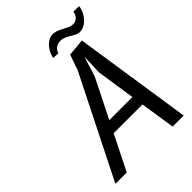

<svg xmlns="http://www.w3.org/2000/svg" viewBox="-259 -1044 1167 1167"><g transform="rotate(-45 325.0 -460.5)"><path d="M30.5 0 356.5 -650 391.5 -750 502.5 -760 617.5 0H522.5L488 -225H240.5L128 0ZM444 -680 403 -550 278 -300H476.5L439 -550ZM304 -808Q310 -835.5 322 -856Q334 -876.5 349 -889.8Q364 -903 380.8 -908.8Q397.5 -914.5 413.5 -912.5Q433 -909.5 448.5 -902.2Q464 -895 478.2 -887.2Q492.5 -879.5 506.2 -873.5Q520 -867.5 535.5 -867.5Q549.5 -867.5 559.2 -872.8Q569 -878 575.5 -886Q582 -894 585.5 -903.2Q589 -912.5 591 -921L638.5 -919.5Q635.5 -895.5 624 -873.2Q612.5 -851 596.2 -835Q580 -819 560.2 -810.8Q540.5 -802.5 521 -806Q507 -808.5 493 -816.8Q479 -825 464.2 -833.5Q449.5 -842 433.5 -847.5Q417.5 -853 399.5 -850.5Q380.5 -848 367.2 -838.5Q354 -829 346.5 -806.5Z"/></g></svg>

Font: B612
Style: Italic
Weight: 400
Italic angle: -10°
Designer: Nicolas Chauveau, Thomas Paillot, Jonathan Favre-Lamarine, Jean-Luc Vinot
Foundry: AIRBUS
Version: Version 1.008